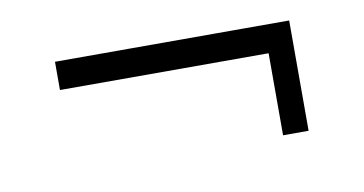

<svg xmlns="http://www.w3.org/2000/svg" viewBox="-36 -449 660 348"><g transform="rotate(-10 293.5 -274.5)"><path d="M462 -173V-361H509V-173ZM78 -376H509V-324H78Z"/></g></svg>

Font: Pathway Extreme 8pt Thin 12pt ExtraLight
Style: Regular
Weight: 250
Version: Version 1.001;gftools[0.9.26]